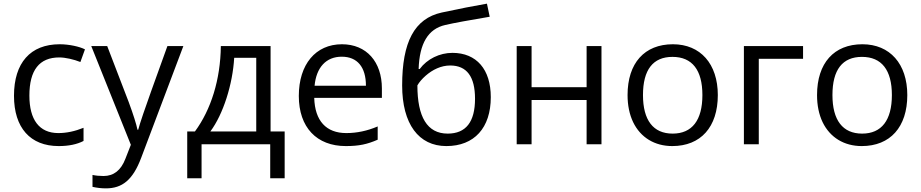

<svg xmlns="http://www.w3.org/2000/svg" viewBox="-20 -786 5019 1046"><path d="M418 -448.2C382.3 -462.4 335.9 -473.1 303.2 -473.1C194.3 -473.1 140.1 -403.8 140.1 -265.1C140.1 -133.8 193.8 -61 297.9 -61C342.3 -61 388.2 -70.8 435.1 -89.8V-18.1C399.4 0.5 354 9.8 299.8 9.8C145 9.8 56.2 -89.8 56.2 -264.2C56.2 -443.4 145.5 -544.9 305.2 -544.9C356.4 -544.9 413.6 -532.2 442.9 -517.1Z M692.9 2.9 477.1 -535.2H564L681.2 -230C707 -160.2 722.7 -109.9 729 -79.1H732.9C737.3 -95.7 746.1 -124 759.8 -164.6C772.9 -204.6 817.4 -328.1 892.1 -535.2H979L749 74.2C703.6 194.8 645.5 240.2 557.1 240.2C532.2 240.2 507.8 237.3 483.9 231.9V167C502 170.9 522 172.9 543.9 172.9C599.6 172.9 639.2 141.6 663.1 79.1Z M1454.1 -69.8H1530.8V185.1H1452.1V0H1078.1V185.1H1000V-69.8H1042C1129.4 -188.5 1181.2 -352.1 1183.1 -535.2H1454.1ZM1376 -69.8V-471.2H1255.9C1247.6 -326.7 1196.3 -164.1 1126 -69.8Z M2060.5 -252.9H1691.9C1695.3 -127.4 1757.3 -61 1866.7 -61C1924.3 -61 1981.4 -73.2 2037.6 -97.2V-24.9C1980.5 0 1936 9.8 1863.8 9.8C1705.6 9.8 1607.9 -91.8 1607.9 -263.2C1607.9 -435.5 1699.7 -544.9 1842.8 -544.9C1977.1 -544.9 2060.5 -448.7 2060.5 -304.2ZM1973.6 -318.8C1973.6 -420.9 1926.3 -477.1 1841.8 -477.1C1755.9 -477.1 1703.1 -418 1693.8 -318.8Z M2647.9 -694.8C2535.2 -675.8 2454.1 -661.1 2405.8 -649.9C2311.5 -628.4 2265.1 -548.3 2260.7 -410.2H2266.6C2307.1 -464.8 2375 -498 2444.8 -498C2576.2 -498 2653.8 -407.7 2653.8 -256.8C2653.8 -89.4 2564 9.8 2411.6 9.8C2261.2 9.8 2170.9 -110.4 2170.9 -320.8C2170.9 -555.2 2236.8 -685.1 2386.7 -717.8C2480 -737.8 2562 -753.9 2632.8 -766.1ZM2418.9 -58.1C2518.1 -58.1 2567.9 -121.6 2567.9 -248C2567.9 -368.7 2522.9 -429.2 2432.6 -429.2C2383.3 -429.2 2336.4 -406.7 2298.3 -373C2279.3 -356 2264.2 -338.9 2253.9 -320.8C2253.9 -149.4 2307.1 -58.1 2418.9 -58.1Z M2794.9 0V-535.2H2876V-311H3175.8V-535.2H3256.8V0H3175.8V-241.2H2876V0Z M3890.6 -268.1C3890.6 -93.8 3797.4 9.8 3642.6 9.8C3546.9 9.8 3469.7 -36.6 3429.2 -120.6C3409.2 -162.6 3398.9 -211.9 3398.9 -268.1C3398.9 -442.4 3491.2 -544.9 3646 -544.9C3795.9 -544.9 3890.6 -438 3890.6 -268.1ZM3482.9 -268.1C3482.9 -131.3 3538.6 -58.1 3644.5 -58.1C3750.5 -58.1 3806.6 -130.9 3806.6 -268.1C3806.6 -404.3 3751 -476.1 3643.6 -476.1C3537.6 -476.1 3482.9 -406.2 3482.9 -268.1Z M4032.7 -535.2H4355V-465.8H4113.8V0H4032.7Z M4922.9 -268.1C4922.9 -93.8 4829.6 9.8 4674.8 9.8C4579.1 9.8 4502 -36.6 4461.4 -120.6C4441.4 -162.6 4431.2 -211.9 4431.2 -268.1C4431.2 -442.4 4523.4 -544.9 4678.2 -544.9C4828.1 -544.9 4922.9 -438 4922.9 -268.1ZM4515.1 -268.1C4515.1 -131.3 4570.8 -58.1 4676.8 -58.1C4782.7 -58.1 4838.9 -130.9 4838.9 -268.1C4838.9 -404.3 4783.2 -476.1 4675.8 -476.1C4569.8 -476.1 4515.1 -406.2 4515.1 -268.1Z"/></svg>

Font: OpenSansEmoji
Style: Regular
Weight: 400
Foundry: MorbZ
Version: Version 1.000;PS 001.000;hotconv 1.0.70;makeotf.lib2.5.58329